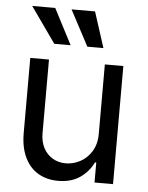

<svg xmlns="http://www.w3.org/2000/svg" viewBox="-54 -807 661 859"><g transform="rotate(5 276.5 -378.0)"><path d="M402.3 -530.3H485.4V0H402.3V-89.8H396.5Q376 -46.9 336.4 -20Q296.9 6.8 239.3 6.8Q188.5 6.8 149.9 -15.6Q111.3 -38.1 89.4 -83Q67.4 -127.9 67.4 -193.4V-530.3H151.4V-199.2Q151.4 -162.1 166 -133.8Q180.7 -105.5 207 -89.8Q233.4 -74.2 266.6 -74.2Q298.8 -74.2 330.1 -90.3Q361.3 -106.4 381.8 -139.2Q402.3 -171.9 402.3 -217.8ZM55.7 -762.7H159.2L242.2 -602.5H168.9ZM232.4 -762.7H337.9L389.6 -602.5H317.4Z"/></g></svg>

Font: WEMIX Pretendard Variable
Style: Regular
Weight: 400
Designer: Base glyphs from Inter by Rasmus Andersson; Hangeul glyphs from Noto Sans CJK(Source Han Sans) by Jang Soo-young and Kan
Foundry: Kil Hyung-jin
Version: Version 1.000;Glyphs 3.2 (3208)